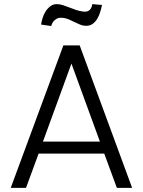

<svg xmlns="http://www.w3.org/2000/svg" viewBox="-20 -910 692 930"><path d="M485 -166H167L106 0H32L287 -690H366L620 0H546ZM464 -224 326 -602 188 -224ZM179 -791Q181 -805 186 -822Q191 -839 200.5 -854Q210 -869 223.5 -879.5Q237 -890 255 -890Q270 -890 285 -885Q300 -880 315.5 -874Q331 -868 348 -862Q365 -856 383 -854Q421 -849 427 -890L474 -886Q471 -870 465.5 -852Q460 -834 451 -819Q442 -804 429 -794.5Q416 -785 398 -785Q382 -785 367.5 -791Q353 -797 338 -804.5Q323 -812 307.5 -818Q292 -824 274 -824Q258 -824 245.5 -813Q233 -802 228 -784Z"/></svg>

Font: Fz Poppins Light
Style: Regular
Weight: 300
Designer: Ninad Kale (Devanagari), Jonny Pinhorn (Latin)
Foundry: Indian Type Foundry
Version: Vit hóa bi Vntype.Com & FontZin.Com